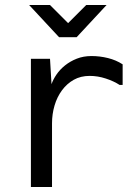

<svg xmlns="http://www.w3.org/2000/svg" viewBox="-20 -760 540 764"><path d="M179 -526 185 -425Q191 -443 204.5 -463Q218 -483 238.5 -499.5Q259 -516 285.5 -526.5Q312 -537 344 -537Q377 -537 409.5 -529Q442 -521 468 -504V-422H456Q433 -437 401 -447.5Q369 -458 337 -458Q301 -458 273.5 -442.5Q246 -427 226.5 -400.5Q207 -374 197 -340Q187 -306 187 -269V-16H103V-526ZM215 -612 96 -740H179L251 -668L323 -740H404L285 -612Z"/></svg>

Font: D2Coding ligature
Style: Regular
Weight: 400
Monospace: yes
Designer: Yong-Rak Park; Jeong-Hwan Yoon; Sang-Min Lee;
Foundry: NHN Corporation
Version: Version 1.3.2; Build 20180524